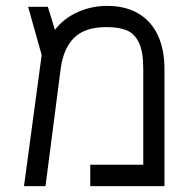

<svg xmlns="http://www.w3.org/2000/svg" viewBox="-20 -632 640 652"><path d="M538.5 -398V0H286.5V-72.5H466.5V-398Q466.5 -456.5 451.8 -487.2Q437 -518 410.2 -529Q383.5 -540 341 -540Q268.5 -540 231.8 -503.8Q195 -467.5 186 -398L134.5 0H61.5L121.5 -445L75.5 -609H142.5L166.5 -530.5Q195.5 -569 243 -590.5Q290.5 -612 343.5 -612Q406.5 -612 450.2 -586Q494 -560 516.2 -511.8Q538.5 -463.5 538.5 -398Z"/></svg>

Font: JuliaMono Light
Style: Regular
Weight: 300
Monospace: yes
Designer: cormullion
Foundry: corm
Version: Version 0.054; ttfautohint (v1.8.4)